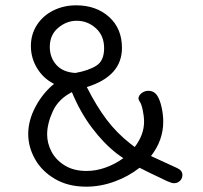

<svg xmlns="http://www.w3.org/2000/svg" viewBox="-20 -713 762 721"><path d="M665 -56Q665 -43 656 -34Q647 -25 633 -25Q625 -25 607 -33Q529 -70 504 -83Q462 -50 409.5 -31Q357 -12 304 -12Q236 -12 186.5 -41Q137 -70 111.5 -115.5Q86 -161 86 -210Q86 -261 113.5 -312.5Q141 -364 183 -398Q143 -418 119.5 -456.5Q96 -495 96 -540Q96 -584 118.5 -619Q141 -654 180 -673.5Q219 -693 266 -693Q341 -693 389.5 -649.5Q438 -606 438 -533Q438 -427 306 -386Q343 -313 381 -263Q419 -213 470 -173L486 -161Q521 -207 521 -256Q521 -276 516 -299.5Q511 -323 505 -331Q500 -338 500 -343Q500 -354 511.5 -363Q523 -372 537 -372Q559 -372 571 -353Q581 -337 587 -309.5Q593 -282 593 -256Q593 -186 547 -127L645 -82Q665 -73 665 -56ZM263 -439Q313 -448 342 -466.5Q371 -485 371 -532Q371 -579 340 -607Q309 -635 268 -635Q230 -635 198.5 -608.5Q167 -582 167 -537Q167 -497 191.5 -469.5Q216 -442 263 -439ZM443 -119Q435 -124 419 -136Q369 -175 325 -233.5Q281 -292 250 -367Q199 -341 178 -294.5Q157 -248 157 -208Q157 -175 173.5 -143.5Q190 -112 223.5 -91.5Q257 -71 305 -71Q341 -71 377 -84Q413 -97 443 -119Z"/></svg>

Font: Mali
Style: Regular
Weight: 400
Version: Version 1.000; ttfautohint (v1.6)